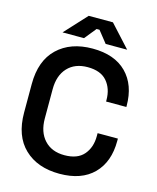

<svg xmlns="http://www.w3.org/2000/svg" viewBox="-130 -975 880 1079"><g transform="rotate(15 309.5 -436.0)"><path d="M40 -267V-433Q40 -569 116 -641.5Q192 -714 320 -714Q448 -714 517.5 -644Q587 -574 587 -452V-446H469V-455Q469 -521 432.5 -563.5Q396 -606 320 -606Q246 -606 203.5 -560.5Q161 -515 161 -435V-265Q161 -186 203.5 -140Q246 -94 320 -94Q396 -94 432.5 -136.5Q469 -179 469 -245V-262H587V-248Q587 -126 517.5 -56Q448 14 320 14Q192 14 116 -58.5Q40 -131 40 -267ZM132 -758 250 -886H391L508 -758H383L329 -826H312L257 -758Z"/></g></svg>

Font: Space Grotesk Frontify SemiBold
Style: Regular
Weight: 600
Designer: Florian Karsten
Version: Version 2.000